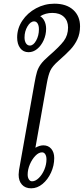

<svg xmlns="http://www.w3.org/2000/svg" viewBox="-20 -1011 454 1041"><path d="M414 -868Q414 -829 399.5 -798Q385 -767 361.5 -742Q338 -717 297 -681Q264 -652 253 -628.5Q242 -605 234 -560L172 -210Q195 -223 215 -223Q242 -223 258 -204Q274 -185 274 -154Q274 -113 256.5 -75Q239 -37 210.5 -13.5Q182 10 149 10Q117 10 99 -10Q81 -30 81 -64Q81 -72 83 -88L167 -560Q174 -600 180.5 -621.5Q187 -643 201 -662.5Q215 -682 244 -707Q303 -758 326 -789Q349 -820 349 -862Q349 -898 326.5 -919.5Q304 -941 264 -941Q227 -941 198 -923Q213 -914 221.5 -896Q230 -878 230 -855Q230 -822 216.5 -792.5Q203 -763 181.5 -745.5Q160 -728 135 -728Q106 -728 89.5 -750Q73 -772 73 -808Q73 -857 101 -899Q129 -941 175.5 -966Q222 -991 275 -991Q340 -991 377 -957.5Q414 -924 414 -868ZM191 -852Q191 -872 184 -883.5Q177 -895 165 -895Q145 -895 129 -868Q113 -841 113 -808Q113 -788 121 -776Q129 -764 142 -764Q161 -764 176 -791Q191 -818 191 -852ZM208 -185Q190 -185 172 -166.5Q154 -148 142 -120Q130 -92 130 -64Q130 -49 136.5 -38.5Q143 -28 154 -28Q172 -28 190.5 -46Q209 -64 220.5 -91.5Q232 -119 232 -147Q232 -164 225.5 -174.5Q219 -185 208 -185Z"/></svg>

Font: KoHo
Style: Italic
Weight: 400
Italic angle: -10°
Designer: Cadson Demak & Katatrad Team
Foundry: Cadson Demak Co.,Ltd.
Version: Version 1.000